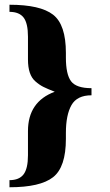

<svg xmlns="http://www.w3.org/2000/svg" viewBox="-20 -750 466 810"><path d="M20 -700V-730Q150 -730 204 -688Q258 -646 258 -527V-507Q258 -436 280 -407Q302 -378 366 -378V-348Q305 -348 281.5 -306.5Q258 -265 258 -189V-164Q258 -45 204 -2.5Q150 40 20 40V10Q61 10 79.5 -14.5Q98 -39 98 -95V-197Q98 -321 211 -363Q180 -375 163 -383.5Q146 -392 129 -407Q98 -434 98 -499V-595Q98 -652 79.5 -676Q61 -700 20 -700Z"/></svg>

Font: Trochut
Style: Bold
Weight: 700
Designer: Andreu Balius
Foundry: Andreu Balius
Version: Version 1.001